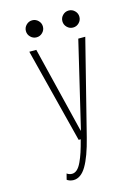

<svg xmlns="http://www.w3.org/2000/svg" viewBox="-126 -720 702 981"><g transform="rotate(-15 225.0 -230.0)"><path d="M176.2 -574.8Q163 -561.5 144.5 -561.5Q126 -561.5 112.8 -574.8Q99.5 -588 99.5 -606.5Q99.5 -625 112.8 -638.2Q126 -651.5 144.5 -651.5Q163 -651.5 176.2 -638.2Q189.5 -625 189.5 -606.5Q189.5 -588 176.2 -574.8ZM369.2 -574.8Q356 -561.5 337.5 -561.5Q319 -561.5 305.8 -574.8Q292.5 -588 292.5 -606.5Q292.5 -625 305.8 -638.2Q319 -651.5 337.5 -651.5Q356 -651.5 369.2 -638.2Q382.5 -625 382.5 -606.5Q382.5 -588 369.2 -574.8ZM126 -500 238.5 -41 242 -53 348 -500H385L259 0Q235 95 206.2 143.5Q177.5 192 138 192Q128 192 118 188.5Q108 185 104 181L112 150Q124 159 139 159Q153.5 159 166 147.8Q178.5 136.5 189.2 113.5Q200 90.5 208.5 64.5Q217 38.5 227 0H216L89 -500Z"/></g></svg>

Font: League Mono Condensed Thin
Style: Regular
Weight: 100
Width: 1
Designer: Tyler Finck
Foundry: The League of Moveable Type / Tyler Finck
Version: Version 2.210